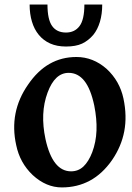

<svg xmlns="http://www.w3.org/2000/svg" viewBox="-20 -819 583 851"><path d="M253.9 11.7Q184.6 11.7 125 -43Q67.9 -97.2 51.8 -175.8Q19.5 -321.8 104 -443.4Q146.5 -505.9 200 -536.1Q253.4 -566.4 318.8 -566.4Q392.6 -566.4 452.6 -513.7Q510.7 -460 527.3 -381.8Q543.5 -304.7 530.8 -237.3Q518.1 -169.9 476.6 -109.4Q433.6 -47.9 377.9 -18.1Q322.3 11.7 253.9 11.7ZM294.9 -59.6Q327.1 -59.6 349.9 -81.1Q372.6 -102.5 388.7 -144Q405.8 -189.5 407.7 -240.5Q409.7 -291.5 397.9 -350.6Q382.3 -424.8 354 -460.4Q325.7 -496.1 284.2 -496.1Q223.1 -496.1 190.9 -408.7Q173.8 -362.8 171.6 -311.3Q169.4 -259.8 181.6 -202.6Q212.9 -59.6 294.9 -59.6ZM433.1 -798.8Q433.1 -756.8 422.9 -722.4Q412.6 -688 393.6 -664.6Q371.6 -638.7 343.8 -625.7Q315.9 -612.8 272.5 -612.8Q232.4 -612.8 202.4 -626.2Q172.4 -639.6 151.9 -664.6Q131.8 -689 121.6 -723.1Q111.3 -757.3 111.3 -798.8H190.4Q190.4 -732.9 210.9 -703.9Q231.4 -674.8 272.5 -674.8Q311 -674.8 332.5 -703.4Q354 -731.9 354 -798.8Z"/></svg>

Font: IranNastaliq
Style: Regular
Weight: 400
Designer: Hossein Zahedi
Version: Version 1.5